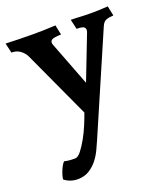

<svg xmlns="http://www.w3.org/2000/svg" viewBox="-140 -525 770 883"><g transform="rotate(-20 245.0 -83.0)"><path d="M360 -354Q365 -368 358 -376.5Q351 -385 320 -385L309 -433Q322 -433 332 -432.5Q342 -432 352 -431.5Q362 -431 373.5 -430.5Q385 -430 402 -430Q416 -430 425 -430Q434 -430 443 -430.5Q452 -431 462.5 -431.5Q473 -432 490 -433L500 -385Q477 -384 463.5 -378.5Q450 -373 442 -354L234 127Q226 145 215 169Q204 193 187 215Q170 237 146 252Q122 267 89 267Q72 267 55.5 261.5Q39 256 25 245Q25 237 29 224Q33 211 38.5 198.5Q44 186 50 177Q56 168 59 168Q62 169 74 171Q86 173 110 173Q124 173 140 152.5Q156 132 172 103.5Q188 75 201 43.5Q214 12 222 -11L70 -341Q62 -358 44.5 -371.5Q27 -385 1 -385L-10 -433Q16 -432 51 -431Q86 -430 119 -430Q147 -430 173.5 -430.5Q200 -431 234 -433L244 -385Q206 -384 196.5 -376.5Q187 -369 193 -353L276 -137Z"/></g></svg>

Font: Lusitana
Style: Bold
Weight: 700
Designer: Ana Paula Megda
Foundry: Ana Paula Megda
Version: Version 1.000; ttfautohint (v1.1) -l 8 -r 50 -G 200 -x 14 -D